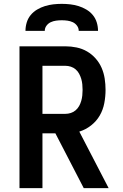

<svg xmlns="http://www.w3.org/2000/svg" viewBox="-20 -975 640 995"><path d="M414 0 267 -284H200V0H81V-735H319Q348 -735 377 -729Q406 -723 431 -708.5Q456 -694 475.5 -672Q495 -650 506.5 -623.5Q518 -597 522.5 -568Q527 -539 527 -509Q527 -475 520.5 -440.5Q514 -406 497 -376.5Q480 -347 452 -325Q424 -303 391 -293L543 0ZM200 -385H319Q333 -385 347 -389.5Q361 -394 372 -403.5Q383 -413 390 -425.5Q397 -438 401 -452Q405 -466 406.5 -480.5Q408 -495 408 -509Q408 -524 406.5 -538.5Q405 -553 401 -566.5Q397 -580 390 -593Q383 -606 372 -615.5Q361 -625 347 -629.5Q333 -634 319 -634H200ZM112 -815Q112 -837 118.5 -858.5Q125 -880 139 -897Q153 -914 172.5 -925.5Q192 -937 213 -943.5Q234 -950 256 -952.5Q278 -955 300 -955Q322 -955 344 -952.5Q366 -950 387 -943.5Q408 -937 427.5 -925.5Q447 -914 461 -897Q475 -880 481.5 -858.5Q488 -837 488 -815H388Q388 -830 379 -842Q370 -854 357 -860Q344 -866 329.5 -868Q315 -870 300 -870Q285 -870 270.5 -868Q256 -866 243 -860Q230 -854 221 -842Q212 -830 212 -815Z"/></svg>

Font: Iosevka Extended
Style: Bold
Weight: 700
Width: 7
Monospace: yes
Designer: Belleve Invis
Foundry: Belleve Invis
Version: Version 32.5.0; ttfautohint (v1.8.4)